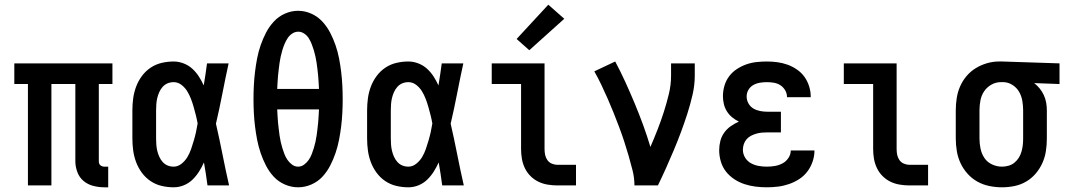

<svg xmlns="http://www.w3.org/2000/svg" viewBox="-20 -790 4540 818"><path d="M425 8Q401 8 377.5 2Q354 -4 336 -19Q318 -34 309.5 -57Q301 -80 301 -103V-432H199V0H99V-432H41V-520H459V-432H401V-103Q401 -98 402.5 -93.5Q404 -89 407.5 -86Q411 -83 415.5 -81.5Q420 -80 425 -80H441V8Z M720 8Q694 8 668.5 2Q643 -4 621.5 -18.5Q600 -33 584.5 -54Q569 -75 560 -99Q551 -123 547.5 -148.5Q544 -174 544 -200V-320Q544 -346 547.5 -371.5Q551 -397 560 -421Q569 -445 584.5 -466Q600 -487 621.5 -501.5Q643 -516 668.5 -522Q694 -528 720 -528Q741 -528 762 -520Q783 -512 799 -497.5Q815 -483 827 -464.5Q839 -446 848 -426Q852 -450 855.5 -473.5Q859 -497 862 -520H954Q940 -456 927.5 -391.5Q915 -327 900 -263Q915 -198 928 -132Q941 -66 956 0H864Q861 -25 857 -49.5Q853 -74 849 -98Q840 -78 828 -59Q816 -40 800 -24.5Q784 -9 763 -0.5Q742 8 720 8ZM720 -80Q738 -80 753.5 -92.5Q769 -105 778.5 -121Q788 -137 794 -154.5Q800 -172 805.5 -190.5Q811 -209 815 -227Q819 -245 822 -264Q819 -281 814.5 -299Q810 -317 805 -334.5Q800 -352 793.5 -369Q787 -386 777.5 -401.5Q768 -417 753 -428.5Q738 -440 720 -440Q706 -440 694 -435Q682 -430 673 -420Q664 -410 658.5 -397.5Q653 -385 650 -372.5Q647 -360 646 -346.5Q645 -333 645 -320V-200Q645 -187 646 -173.5Q647 -160 650 -147.5Q653 -135 658.5 -122.5Q664 -110 673 -100Q682 -90 694 -85Q706 -80 720 -80Z M1250 8Q1221 8 1193.5 -4Q1166 -16 1146.5 -37Q1127 -58 1113.5 -84Q1100 -110 1090.5 -138Q1081 -166 1075.5 -194.5Q1070 -223 1066.5 -251.5Q1063 -280 1061.5 -309Q1060 -338 1060 -368Q1060 -397 1061.5 -426Q1063 -455 1066.5 -484Q1070 -513 1075.5 -541.5Q1081 -570 1090.5 -597.5Q1100 -625 1113.5 -651Q1127 -677 1147 -698.5Q1167 -720 1194 -732Q1221 -744 1250 -744Q1279 -744 1306 -732Q1333 -720 1353 -698.5Q1373 -677 1386.5 -651Q1400 -625 1409.5 -597.5Q1419 -570 1424.5 -541.5Q1430 -513 1433.5 -484Q1437 -455 1438.5 -426Q1440 -397 1440 -367Q1440 -338 1438.5 -309Q1437 -280 1433.5 -251.5Q1430 -223 1424.5 -194.5Q1419 -166 1409.5 -138Q1400 -110 1386.5 -84Q1373 -58 1353.5 -37Q1334 -16 1306.5 -4Q1279 8 1250 8ZM1161 -411H1339Q1338 -425 1337.5 -439Q1337 -453 1335.5 -467Q1334 -481 1332.5 -494.5Q1331 -508 1329 -521.5Q1327 -535 1324 -549Q1321 -563 1317 -576Q1313 -589 1308 -602Q1303 -615 1295.5 -627Q1288 -639 1276 -647Q1264 -655 1251 -655Q1237 -655 1225 -647Q1213 -639 1205.5 -627.5Q1198 -616 1192.5 -603Q1187 -590 1183 -576.5Q1179 -563 1176 -549.5Q1173 -536 1171 -522Q1169 -508 1167.5 -494.5Q1166 -481 1164.5 -467Q1163 -453 1162.5 -439Q1162 -425 1161 -411ZM1250 -80Q1264 -80 1275.5 -88.5Q1287 -97 1295 -108.5Q1303 -120 1308 -133Q1313 -146 1317 -159Q1321 -172 1324 -185.5Q1327 -199 1329 -213Q1331 -227 1332.5 -240.5Q1334 -254 1335.5 -268Q1337 -282 1337.5 -296Q1338 -310 1339 -324H1161Q1162 -310 1162.5 -296Q1163 -282 1164.5 -268Q1166 -254 1167.5 -240.5Q1169 -227 1171 -213Q1173 -199 1176 -185.5Q1179 -172 1183 -159Q1187 -146 1192 -133Q1197 -120 1205 -108.5Q1213 -97 1224.5 -88.5Q1236 -80 1250 -80Z M1720 8Q1694 8 1668.5 2Q1643 -4 1621.5 -18.5Q1600 -33 1584.5 -54Q1569 -75 1560 -99Q1551 -123 1547.5 -148.5Q1544 -174 1544 -200V-320Q1544 -346 1547.5 -371.5Q1551 -397 1560 -421Q1569 -445 1584.5 -466Q1600 -487 1621.5 -501.5Q1643 -516 1668.5 -522Q1694 -528 1720 -528Q1741 -528 1762 -520Q1783 -512 1799 -497.5Q1815 -483 1827 -464.5Q1839 -446 1848 -426Q1852 -450 1855.5 -473.5Q1859 -497 1862 -520H1954Q1940 -456 1927.5 -391.5Q1915 -327 1900 -263Q1915 -198 1928 -132Q1941 -66 1956 0H1864Q1861 -25 1857 -49.5Q1853 -74 1849 -98Q1840 -78 1828 -59Q1816 -40 1800 -24.5Q1784 -9 1763 -0.5Q1742 8 1720 8ZM1720 -80Q1738 -80 1753.5 -92.5Q1769 -105 1778.5 -121Q1788 -137 1794 -154.5Q1800 -172 1805.5 -190.5Q1811 -209 1815 -227Q1819 -245 1822 -264Q1819 -281 1814.5 -299Q1810 -317 1805 -334.5Q1800 -352 1793.5 -369Q1787 -386 1777.5 -401.5Q1768 -417 1753 -428.5Q1738 -440 1720 -440Q1706 -440 1694 -435Q1682 -430 1673 -420Q1664 -410 1658.5 -397.5Q1653 -385 1650 -372.5Q1647 -360 1646 -346.5Q1645 -333 1645 -320V-200Q1645 -187 1646 -173.5Q1647 -160 1650 -147.5Q1653 -135 1658.5 -122.5Q1664 -110 1673 -100Q1682 -90 1694 -85Q1706 -80 1720 -80Z M2354 0Q2334 0 2313 -3.5Q2292 -7 2273.5 -16Q2255 -25 2240 -40Q2225 -55 2216 -74Q2207 -93 2203.5 -113.5Q2200 -134 2200 -155V-432H2075V-520H2300V-155Q2300 -142 2302.5 -130Q2305 -118 2312 -108Q2319 -98 2330.5 -93Q2342 -88 2354 -88H2434V0ZM2235 -576 2181 -624 2316 -770 2384 -710Z M2683 0Q2683 -32 2675 -64Q2667 -96 2658 -127Q2649 -158 2639 -188.5Q2629 -219 2617.5 -249.5Q2606 -280 2594 -310Q2582 -340 2569 -369.5Q2556 -399 2542 -428.5Q2528 -458 2512 -486L2601 -528Q2624 -485 2644.5 -440Q2665 -395 2684 -349.5Q2703 -304 2720 -257.5Q2737 -211 2751 -164Q2767 -201 2781.5 -238Q2796 -275 2808 -312.5Q2820 -350 2829.5 -389Q2839 -428 2839 -468V-520H2940V-468Q2940 -427 2930.5 -386Q2921 -345 2908.5 -306Q2896 -267 2881.5 -228Q2867 -189 2851 -151Q2835 -113 2818 -75Q2801 -37 2783 0Z M3247 8Q3223 8 3199 5Q3175 2 3152 -5.5Q3129 -13 3108.5 -26.5Q3088 -40 3073 -59Q3058 -78 3051 -102Q3044 -126 3044 -150Q3044 -170 3049 -189.5Q3054 -209 3065.5 -225Q3077 -241 3093.5 -252.5Q3110 -264 3128 -272Q3113 -279 3099.5 -290Q3086 -301 3077 -315.5Q3068 -330 3064 -346.5Q3060 -363 3060 -380Q3060 -403 3066.5 -425Q3073 -447 3086.5 -465Q3100 -483 3119 -495.5Q3138 -508 3159 -515.5Q3180 -523 3202.5 -525.5Q3225 -528 3247 -528Q3270 -528 3292 -525Q3314 -522 3335 -514.5Q3356 -507 3375 -494Q3394 -481 3407 -463Q3420 -445 3427 -423Q3434 -401 3434 -379Q3434 -378 3434 -377.5Q3434 -377 3434 -376H3333Q3333 -376 3333 -376.5Q3333 -377 3333 -377Q3333 -392 3325 -405.5Q3317 -419 3304.5 -427Q3292 -435 3277 -437.5Q3262 -440 3247 -440Q3232 -440 3217 -437.5Q3202 -435 3189 -427.5Q3176 -420 3168.5 -407Q3161 -394 3161 -379Q3161 -363 3169 -349Q3177 -335 3190 -327.5Q3203 -320 3218.5 -317Q3234 -314 3250 -314H3307V-226H3250Q3238 -226 3226 -225Q3214 -224 3202 -220.5Q3190 -217 3179.5 -211.5Q3169 -206 3161 -197Q3153 -188 3149 -176Q3145 -164 3145 -152Q3145 -134 3154.5 -118.5Q3164 -103 3179.5 -94.5Q3195 -86 3212.5 -83Q3230 -80 3247 -80Q3265 -80 3282 -83Q3299 -86 3314 -94Q3329 -102 3339 -117Q3349 -132 3349 -149Q3349 -149 3349 -149Q3349 -149 3349 -149H3450Q3450 -149 3450 -149Q3450 -149 3450 -149Q3450 -125 3442 -101.5Q3434 -78 3419.5 -59Q3405 -40 3385 -27Q3365 -14 3342 -6Q3319 2 3295 5Q3271 8 3247 8Z M3854 0Q3834 0 3813 -3.5Q3792 -7 3773.5 -16Q3755 -25 3740 -40Q3725 -55 3716 -74Q3707 -93 3703.5 -113.5Q3700 -134 3700 -155V-432H3575V-520H3800V-155Q3800 -142 3802.5 -130Q3805 -118 3812 -108Q3819 -98 3830.5 -93Q3842 -88 3854 -88H3934V0Z M4249 8Q4222 8 4195 2.5Q4168 -3 4144.5 -16Q4121 -29 4102.5 -49.5Q4084 -70 4072.5 -94.5Q4061 -119 4056.5 -146Q4052 -173 4052 -200V-320Q4052 -346 4056 -372Q4060 -398 4070.5 -422Q4081 -446 4098 -466Q4115 -486 4137 -499.5Q4159 -513 4184.5 -520.5Q4210 -528 4236 -528Q4239 -528 4242.5 -528Q4246 -528 4250 -528L4494 -520V-432L4386 -436Q4399 -426 4409.5 -413Q4420 -400 4427 -385Q4434 -370 4437 -353.5Q4440 -337 4440 -320V-200Q4440 -173 4436 -146.5Q4432 -120 4421 -95.5Q4410 -71 4392.5 -50.5Q4375 -30 4352 -16.5Q4329 -3 4302.5 2.5Q4276 8 4249 8ZM4249 -80Q4263 -80 4277 -84Q4291 -88 4302 -97Q4313 -106 4320.5 -118Q4328 -130 4332 -144Q4336 -158 4337.5 -172Q4339 -186 4339 -200V-320Q4339 -340 4335.5 -360.5Q4332 -381 4322 -398.5Q4312 -416 4294.5 -427.5Q4277 -439 4257 -440H4250Q4248 -440 4246.5 -440Q4245 -440 4244 -440Q4222 -440 4203 -429Q4184 -418 4172.5 -400.5Q4161 -383 4157 -362Q4153 -341 4153 -320V-200Q4153 -178 4157.5 -156.5Q4162 -135 4174 -117Q4186 -99 4206.5 -89.5Q4227 -80 4249 -80Z"/></svg>

Font: Zed Mono Semibold
Style: Regular
Weight: 600
Monospace: yes
Designer: Belleve Invis
Foundry: Belleve Invis
Version: Version 1.0.0; ttfautohint (v1.8.4)